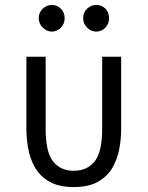

<svg xmlns="http://www.w3.org/2000/svg" viewBox="-20 -748 600 778"><path d="M279 10Q218 10 180 -12Q142 -34 122 -69Q102 -104 94.5 -145Q87 -186 87 -224V-518H165V-226Q165 -132 195 -94Q225 -56 279 -56Q333 -56 363.5 -94Q394 -132 394 -226V-518H471V-224Q471 -186 463.5 -145Q456 -104 436 -69Q416 -34 378 -12Q340 10 279 10ZM370 -620Q349 -620 333 -636Q317 -652 317 -674Q317 -698 333 -713Q349 -728 370 -728Q392 -728 407 -713Q422 -698 422 -674Q422 -652 407 -636Q392 -620 370 -620ZM190 -620Q170 -620 153.5 -636Q137 -652 137 -674Q137 -698 153.5 -713Q170 -728 190 -728Q211 -728 226.5 -713Q242 -698 242 -674Q242 -652 226.5 -636Q211 -620 190 -620Z"/></svg>

Font: Ubuntu Sans Mono
Style: Regular
Weight: 400
Monospace: yes
Designer: Dalton Maag Ltd
Foundry: Dalton Maag Ltd
Version: Version 1.006